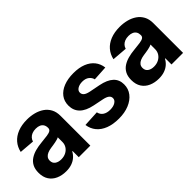

<svg xmlns="http://www.w3.org/2000/svg" viewBox="26 -1110 1677 1677"><g transform="rotate(-45 864.5 -271.5)"><path d="M216.2 10.4Q164.2 10.4 123 -8Q81.8 -26.3 58.4 -62.4Q35 -98.5 35 -152.3Q35 -198 51.5 -228.7Q68 -259.4 96.8 -278.3Q125.6 -297.2 162.4 -307.1Q199.1 -317 239.8 -320.7Q287.3 -325.3 316.4 -329.6Q345.4 -333.9 358.7 -342.9Q372.1 -352 372.1 -369.3V-371.7Q372.1 -394.2 362.5 -410Q352.9 -425.7 334.8 -433.9Q316.7 -442.2 291 -442.2Q263.9 -442.2 244 -434.1Q224.1 -426 211.6 -411.9Q199.1 -397.8 193.9 -379.5L54.1 -390.8Q64.7 -440.6 95.9 -477Q127.1 -513.3 176.7 -533Q226.3 -552.7 291.6 -552.7Q337 -552.7 378.5 -542.1Q420 -531.4 452.6 -509.1Q485.3 -486.7 504.2 -451.7Q523 -416.7 523 -368.2V0H380.1V-76H375.4Q362.1 -50.5 340.2 -31.1Q318.3 -11.7 287.5 -0.7Q256.7 10.4 216.2 10.4ZM259.4 -94.1Q292.8 -94.1 318.4 -107.5Q344 -120.9 358.6 -143.7Q373.2 -166.5 373.2 -194.9V-252.7Q366.4 -248.4 353.9 -244.6Q341.4 -240.8 326 -237.8Q310.6 -234.8 295.6 -232.5Q280.5 -230.3 268.2 -228.5Q241.3 -224.7 221.3 -216.1Q201.4 -207.4 190.3 -193.1Q179.3 -178.8 179.3 -157.4Q179.3 -126.3 201.8 -110.2Q224.3 -94.1 259.4 -94.1Z M1097.9 -390 960 -381.8Q954.5 -407.9 931 -426.6Q907.5 -445.3 868.2 -445.3Q833 -445.3 809.2 -430.6Q785.4 -415.9 785.4 -391.8Q785.4 -372 800.7 -358.1Q816.1 -344.2 853.9 -336.3L953.1 -316.8Q1032.3 -301 1071.4 -264.6Q1110.5 -228.3 1110.5 -169.3Q1110.5 -115.4 1079.3 -75Q1048 -34.5 993.3 -12Q938.6 10.5 867.8 10.5Q795.4 10.5 742.6 -9.9Q689.8 -30.4 658.6 -68.1Q627.4 -105.9 620.3 -157.8L768.6 -165.6Q775.7 -132.5 801.7 -115.4Q827.6 -98.2 868 -98.2Q907.6 -98.2 932.1 -113.9Q956.6 -129.5 956.6 -153.3Q956.6 -174.2 939.6 -187.5Q922.5 -200.8 886.7 -208.2L792.4 -227.3Q712.5 -243.7 673.5 -282.7Q634.6 -321.7 634.6 -382.8Q634.6 -435.6 663.3 -473.6Q692.1 -511.6 744.1 -532.2Q796.1 -552.7 865.8 -552.7Q934.7 -552.7 984.1 -532.9Q1033.6 -513 1062.6 -476.6Q1091.6 -440.2 1097.9 -390Z M1361.7 10.4Q1309.7 10.4 1268.5 -8Q1227.3 -26.3 1203.9 -62.4Q1180.5 -98.5 1180.5 -152.3Q1180.5 -198 1197 -228.7Q1213.5 -259.4 1242.3 -278.3Q1271.1 -297.2 1307.9 -307.1Q1344.6 -317 1385.4 -320.7Q1432.8 -325.3 1461.9 -329.6Q1490.9 -333.9 1504.2 -342.9Q1517.6 -352 1517.6 -369.3V-371.7Q1517.6 -394.2 1508 -410Q1498.4 -425.7 1480.3 -433.9Q1462.2 -442.2 1436.5 -442.2Q1409.4 -442.2 1389.5 -434.1Q1369.6 -426 1357.1 -411.9Q1344.6 -397.8 1339.5 -379.5L1199.6 -390.8Q1210.3 -440.6 1241.5 -477Q1272.7 -513.3 1322.2 -533Q1371.8 -552.7 1437.1 -552.7Q1482.5 -552.7 1524 -542.1Q1565.5 -531.4 1598.1 -509.1Q1630.8 -486.7 1649.7 -451.7Q1668.6 -416.7 1668.6 -368.2V0H1525.6V-76H1520.9Q1507.6 -50.5 1485.7 -31.1Q1463.8 -11.7 1433 -0.7Q1402.2 10.4 1361.7 10.4ZM1404.9 -94.1Q1438.3 -94.1 1463.9 -107.5Q1489.6 -120.9 1504.2 -143.7Q1518.8 -166.5 1518.8 -194.9V-252.7Q1511.9 -248.4 1499.4 -244.6Q1486.9 -240.8 1471.5 -237.8Q1456.2 -234.8 1441.1 -232.5Q1426 -230.3 1413.7 -228.5Q1386.8 -224.7 1366.8 -216.1Q1346.9 -207.4 1335.8 -193.1Q1324.8 -178.8 1324.8 -157.4Q1324.8 -126.3 1347.3 -110.2Q1369.8 -94.1 1404.9 -94.1Z"/></g></svg>

Font: Inter
Style: Regular
Weight: 400
Designer: Rasmus Andersson
Foundry: rsms
Version: Version 4.000;git-8c9346024